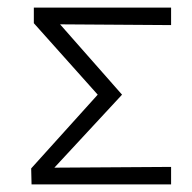

<svg xmlns="http://www.w3.org/2000/svg" viewBox="-20 -485 506 505"><path d="M430 -419 138 -421 301 -236 123 -44 430 -46V0H63L62 -42L237 -236L69 -424V-465H430Z"/></svg>

Font: Ysabeau SC Semilight
Style: Regular
Weight: 300
Designer: Christian Thalmann (Catharsis Fonts)
Version: Version 0.003